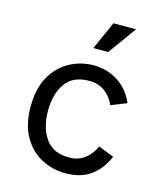

<svg xmlns="http://www.w3.org/2000/svg" viewBox="-111 -808 758 903"><g transform="rotate(15 268.0 -357.0)"><path d="M490 -381 414 -351Q398 -389 366.5 -412.5Q335 -436 290 -436Q211 -436 174.5 -384Q138 -332 138 -251Q138 -168 175 -115.5Q212 -63 290 -63Q335 -63 366.5 -87.5Q398 -112 414 -150L490 -120Q464 -58 416 -22.5Q368 13 292 13Q229 13 174.5 -16Q120 -45 87 -103Q54 -161 54 -248Q54 -336 87 -394.5Q120 -453 174.5 -482.5Q229 -512 292 -512Q358 -512 411 -477.5Q464 -443 490 -381ZM340 -590H268L329 -727H439Z"/></g></svg>

Font: Inclusive Sans
Style: Regular
Weight: 400
Designer: Olivia King
Foundry: Olivia King
Version: Version 2.004